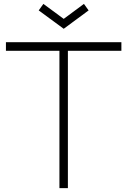

<svg xmlns="http://www.w3.org/2000/svg" viewBox="-20 -967 654 987"><path d="M307.5 -819 179 -913.5 203 -947 307.5 -870 411.5 -947 435.5 -913.5ZM604 -706H329V0H285.5V-706H10.5V-750H604Z"/></svg>

Font: Russisch Sans ExtraLight
Style: Regular
Weight: 200
Width: 4
Designer: Michael Sharanda (font) & Cristiano Sobral (main changes)
Foundry: Michael Sharanda
Version: Version 2.00;September 8, 2020;FontCreator 13.0.0.2681 64-bi